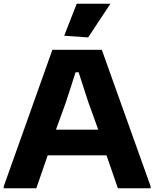

<svg xmlns="http://www.w3.org/2000/svg" viewBox="-20 -1006 825 1026"><path d="M0 -10 260 -740H524L785 -10V0H610L549 -176H235L174 0H0ZM505 -313 451 -463 400 -620H384L333 -462L279 -313ZM323 -815 390 -986H570L451 -806Z"/></svg>

Font: Encode Sans Wide
Style: Bold
Weight: 700
Designer: Pablo Impallari, Andres Torresi
Foundry: Pablo Impallari, Andres Torresi
Version: Version 1.000; ttfautohint (v1.00) -l 8 -r 50 -G 200 -x 14 -